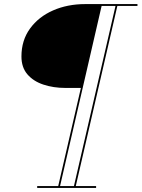

<svg xmlns="http://www.w3.org/2000/svg" viewBox="-20 -770 693 940"><path d="M300 -339.5Q241.5 -339.5 192.5 -355.8Q143.5 -372 114.2 -406Q85 -440 85 -493.5Q85 -572.5 127 -630.2Q169 -688 239.8 -719Q310.5 -750 397 -750H653V-741H554.5L351 141H450.5V150H162V141H265L376 -339.5ZM342 141 545.5 -741H477.5L274 141Z"/></svg>

Font: Bodoni* 24pt Medium
Style: Italic
Weight: 500
Italic angle: -13°
Version: Version 2.3